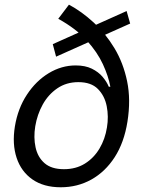

<svg xmlns="http://www.w3.org/2000/svg" viewBox="-20 -792 614 824"><path d="M538.6 -690.9 220.7 -548.8 206.5 -602.5 523.4 -744.6ZM240.7 11.7Q167.5 11.7 119.1 -22Q70.8 -55.7 51.3 -114.7Q31.7 -173.8 43.9 -249.5Q56.6 -326.7 95.5 -385.7Q134.3 -444.8 189.2 -478Q244.1 -511.2 304.7 -511.2Q345.7 -511.2 374 -497.3Q402.3 -483.4 420.2 -462.4Q438 -441.4 446.8 -419.9H453.6Q445.3 -464.8 421.6 -516.4Q397.9 -567.9 352.3 -618.4Q306.6 -668.9 230 -711.4L275.9 -772Q330.6 -742.7 381.8 -695.6Q433.1 -648.4 471.2 -585.2Q509.3 -522 525.6 -442.9Q542 -363.8 526.9 -269.5Q512.7 -180.2 472.2 -117.4Q431.6 -54.7 372.1 -21.5Q312.5 11.7 240.7 11.7ZM254.4 -65.9Q305.7 -65.9 344.2 -89.8Q382.8 -113.8 407 -154.5Q431.2 -195.3 439 -245.1Q446.8 -291.5 438 -336.2Q429.2 -380.9 400.1 -410.2Q371.1 -439.5 316.4 -439.5Q264.6 -439.5 225.8 -412.8Q187 -386.2 163.3 -343.3Q139.6 -300.3 131.3 -250Q123.5 -202.1 132.6 -159.9Q141.6 -117.7 171.1 -91.8Q200.7 -65.9 254.4 -65.9Z"/></svg>

Font: Inter 18pt
Style: Italic
Weight: 400
Italic angle: -9.3988°
Designer: Rasmus Andersson
Foundry: rsms
Version: Version 4.001;git-66647c0bb